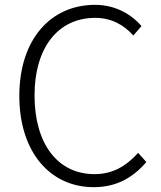

<svg xmlns="http://www.w3.org/2000/svg" viewBox="-20 -762 667 795"><path d="M368 13C462 13 530 -26 586 -91L552 -129C500 -72 445 -41 371 -41C218 -41 123 -168 123 -367C123 -564 220 -688 374 -688C441 -688 493 -659 532 -615L566 -654C527 -700 460 -742 374 -742C189 -742 60 -598 60 -365C60 -132 188 13 368 13Z"/></svg>

Font: Noto Sans CJK Light
Style: Regular
Weight: 300
Designer: Ryoko NISHIZUKA (kana & ideographs); Paul D. Hunt (Latin, Greek & Cyrillic); Wenlong ZHANG (bopomofo); Sandoll Communica
Foundry: Adobe Systems Incorporated
Version: Version 1.000;PS 1;hotconv 1.0.78;makeotf.lib2.5.61930